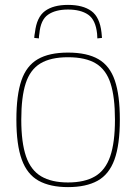

<svg xmlns="http://www.w3.org/2000/svg" viewBox="-20 -755 557 785"><path d="M47 -266Q47 -366 67.5 -426Q88 -486 134.5 -513Q181 -540 258 -540Q336 -540 382.5 -513Q429 -486 449.5 -426Q470 -366 470 -266Q470 -163 448 -102.5Q426 -42 379 -16Q332 10 258 10Q185 10 138 -16Q91 -42 69 -102.5Q47 -163 47 -266ZM67 -266Q67 -172 86.5 -115.5Q106 -59 148.5 -34Q191 -9 258 -9Q326 -9 368.5 -34Q411 -59 430.5 -115.5Q450 -172 450 -266Q450 -358 432 -414Q414 -470 372 -495.5Q330 -521 258 -521Q187 -521 145 -495.5Q103 -470 85 -414Q67 -358 67 -266ZM258 -735Q319 -735 353.5 -710Q388 -685 395 -622Q396 -611 397 -600L378 -598Q378 -603 377.5 -608Q377 -613 377 -617Q371 -674 340.5 -695Q310 -716 258 -716Q207 -716 176.5 -695Q146 -674 141 -618Q139 -607 139 -598L120 -600Q120 -606 121 -611.5Q122 -617 123 -623Q130 -685 164 -710Q198 -735 258 -735Z"/></svg>

Font: Georama Thin
Style: Regular
Weight: 100
Designer: Jean-Baptiste Levee
Foundry: Production Type
Version: Version 1.000